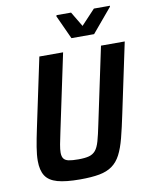

<svg xmlns="http://www.w3.org/2000/svg" viewBox="-97 -964 821 1043"><g transform="rotate(-10 314.0 -442.5)"><path d="M260 8Q181 8 135 -5Q89 -18 69.5 -48.5Q50 -79 50 -131Q50 -163 57 -206Q64 -249 76 -305L157 -688H288L199 -267Q190 -226 185 -198.5Q180 -171 180 -154Q180 -132 188.5 -120.5Q197 -109 216 -105Q235 -101 269 -101Q306 -101 328 -107Q350 -113 364 -129.5Q378 -146 387.5 -179.5Q397 -213 408 -267L497 -688H628L547 -305Q531 -228 517 -174Q503 -120 484.5 -84.5Q466 -49 437.5 -28.5Q409 -8 366.5 0Q324 8 260 8ZM346 -756 286 -887 288 -893H368L417 -811L494 -893H583L581 -887L471 -756Z"/></g></svg>

Font: Saira SemiCondensed SemiBold
Style: Italic
Weight: 600
Width: 4
Italic angle: -12°
Designer: Hector Gatti with collaboration of the Omnibus-Type team
Foundry: Omnibus-Type
Version: Version 1.101